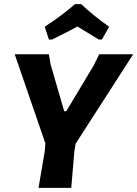

<svg xmlns="http://www.w3.org/2000/svg" viewBox="-20 -907 663 927"><path d="M216 -716 196 -778Q275 -829 342 -887H372Q430 -832 507 -778L472 -716H457Q379 -763 354 -779Q336 -769 315.5 -758.5Q295 -748 270 -735.5Q245 -723 231 -716ZM623 -645 345 -213 339 -176 324 0H166L196 -176L199 -215L51 -645H216L224 -597L290 -370H300L433 -592L459 -645Z"/></svg>

Font: Alegreya Sans ExtraBold
Style: Italic
Weight: 800
Italic angle: -7°
Designer: Juan Pablo del Peral
Foundry: Huerta Tipografica
Version: Version 2.007